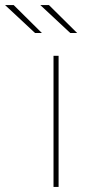

<svg xmlns="http://www.w3.org/2000/svg" viewBox="-96 -737 366 757"><path d="M115 0V-517H135V0ZM181 -607 63 -717H97L208 -607ZM42 -607 -76 -717H-42L69 -607Z"/></svg>

Font: Montserrat Alternates Thin
Style: Regular
Weight: 100
Designer: Julieta Ulanovsky
Foundry: Julieta Ulanovsky
Version: Version 9.000